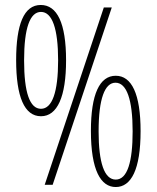

<svg xmlns="http://www.w3.org/2000/svg" viewBox="-20 -744 631 773"><path d="M144 -724C76 -724 45 -645 45 -502C45 -355 78 -276 145 -276C211 -276 246 -355 246 -501C246 -651 210 -724 144 -724ZM430 -714H398L160 0H192ZM145 -696C190 -696 214 -629 214 -501C214 -373 190 -306 145 -306C100 -306 77 -371 77 -501C77 -632 101 -696 145 -696ZM446 -439C381 -439 346 -365 346 -217C346 -58 386 9 446 9C508 9 546 -61 546 -216C546 -366 510 -439 446 -439ZM445 -411C490 -411 514 -343 514 -215C514 -93 493 -21 446 -21C400 -21 377 -89 377 -215C377 -347 402 -411 445 -411Z"/></svg>

Font: Noto Sans Bengali ExtraCondensed ExtraLight
Style: Regular
Weight: 200
Width: 2
Designer: Joana Ranito - Universal Thirst; Jelle Bosma - Monotype Design Team
Foundry: Universal Thirst ehf.
Version: Version 3.000